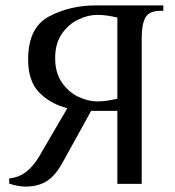

<svg xmlns="http://www.w3.org/2000/svg" viewBox="-20 -680 648 710"><path d="M14 -1V-20Q50 -24 76 -44Q102 -64 124 -100L229 -280Q168 -295 126 -337Q84 -379 84 -460Q84 -578 161 -619Q238 -660 334 -660H584V-640H574Q532 -640 518 -615.5Q504 -591 504 -540V0H414V-270H317L212 -80Q184 -29 152 -9.5Q120 10 74 10Q47 10 14 -1ZM414 -315V-615Q374 -625 339 -625Q307 -625 271 -608.5Q235 -592 209.5 -556Q184 -520 184 -465Q184 -410 209.5 -374Q235 -338 271 -321.5Q307 -305 339 -305Q374 -305 414 -315Z"/></svg>

Font: Philosopher
Style: Regular
Weight: 400
Designer: Jovanny Lemonad
Foundry: Jovanny Lemonad
Version: Version 2.000